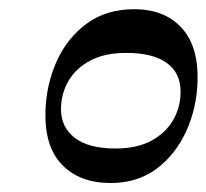

<svg xmlns="http://www.w3.org/2000/svg" viewBox="-20 -758 457 425"><path d="M224.8 -352.9Q156.4 -352.9 117.4 -393.2Q78.4 -433.4 80.6 -511.8Q82.5 -571.9 105.9 -623.3Q129.4 -674.6 172.5 -706.1Q215.7 -737.6 277.4 -737.6Q343.8 -737.6 381.7 -696.7Q419.5 -655.8 417.3 -578.6Q415.7 -519.2 392.2 -467.5Q368.6 -415.8 326.4 -384.3Q284.2 -352.9 224.8 -352.9ZM236.3 -429.3Q282.8 -429.3 314.7 -446.4Q346.6 -463.5 363 -491.8Q379.4 -520.1 379.7 -553.1Q380.4 -595.8 349.6 -618.4Q318.7 -640.9 259.2 -640.9Q211.6 -640.9 179.6 -623.8Q147.6 -606.7 131.4 -578.6Q115.3 -550.5 115 -517.2Q114.7 -476.9 145.2 -453.1Q175.6 -429.3 236.3 -429.3Z"/></svg>

Font: Savate ExtraLight
Style: Italic
Weight: 200
Italic angle: -11°
Designer: Max Esnée
Foundry: Plomb Type
Version: Version 2.000